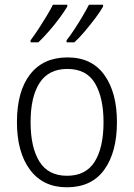

<svg xmlns="http://www.w3.org/2000/svg" viewBox="-20 -786 569 816"><path d="M477 -267Q477 -139 423 -64.5Q369 10 264 10Q163 10 107.5 -64.5Q52 -139 52 -267Q52 -398 108 -470Q164 -542 267 -542Q370 -542 423.5 -467.5Q477 -393 477 -267ZM110 -267Q110 -160 147.5 -99.5Q185 -39 265 -39Q345 -39 382.5 -99Q420 -159 420 -267Q420 -370 384 -431.5Q348 -493 266 -493Q187 -493 148.5 -434Q110 -375 110 -267ZM418 -758Q407 -738 386 -710Q365 -682 341 -653.5Q317 -625 296 -606H263V-615Q279 -635 297 -662.5Q315 -690 331.5 -718Q348 -746 358 -766H418ZM266 -758Q254 -738 233.5 -710Q213 -682 188.5 -654Q164 -626 143 -606H110V-615Q126 -636 144 -663.5Q162 -691 178.5 -718.5Q195 -746 205 -766H266Z"/></svg>

Font: Noto Sans Lao Looped SemiCondensed Light
Style: Regular
Weight: 300
Width: 4
Designer: Mark Frömberg, Ben Mitchell
Foundry: The Fontpad Ltd
Version: Version 1.002; ttfautohint (v1.8.4.7-5d5b)